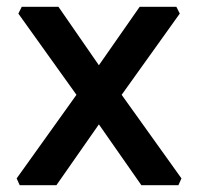

<svg xmlns="http://www.w3.org/2000/svg" viewBox="-20 -545 583 565"><path d="M29 -20 205 -266 34 -505 44 -525H152L271 -353L391 -525H499L509 -505L338 -266L514 -20L505 0H396L271 -179L146 0H38Z"/></svg>

Font: Oxanium SemiBold
Style: Regular
Weight: 600
Designer: Severin Meyer
Version: Version 2.000